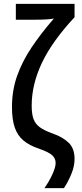

<svg xmlns="http://www.w3.org/2000/svg" viewBox="-20 -780 426 994"><path d="M366 43Q366 80 349.5 120.5Q333 161 311 194H210Q234 160 251 123Q268 86 268 64Q268 41 251 24.5Q234 8 180 -11Q132 -27 101.5 -52.5Q71 -78 56.5 -119.5Q42 -161 42 -226Q42 -312 68.5 -387Q95 -462 143.5 -534.5Q192 -607 259 -684Q245 -681 219.5 -679.5Q194 -678 165 -678H62V-760H366V-691Q249 -565 196.5 -453.5Q144 -342 144 -233Q144 -190 153.5 -164Q163 -138 186.5 -121Q210 -104 252 -89Q304 -71 335 -41.5Q366 -12 366 43Z"/></svg>

Font: Avrile Sans Condensed Medium
Style: Regular
Weight: 500
Width: 3
Designer: Monotype Design Team
Foundry: Monotype Imaging Inc.
Version: Version 2.001;September 10, 2019;FontCreator 11.5.0.2425 64-